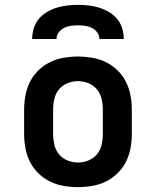

<svg xmlns="http://www.w3.org/2000/svg" viewBox="-20 -760 640 788"><path d="M300 8Q271 8 241.5 3Q212 -2 185.5 -15Q159 -28 137.5 -49Q116 -70 103 -96Q90 -122 84.5 -151.5Q79 -181 79 -210V-310Q79 -339 84.5 -368.5Q90 -398 103 -424Q116 -450 137.5 -471Q159 -492 185.5 -505Q212 -518 241.5 -523Q271 -528 300 -528Q329 -528 358.5 -523Q388 -518 414.5 -505Q441 -492 462.5 -471Q484 -450 497 -424Q510 -398 515.5 -368.5Q521 -339 521 -310V-210Q521 -181 515.5 -151.5Q510 -122 497 -96Q484 -70 462.5 -49Q441 -28 414.5 -15Q388 -2 358.5 3Q329 8 300 8ZM300 -93Q322 -93 343 -101.5Q364 -110 378 -127Q392 -144 397 -166Q402 -188 402 -210V-310Q402 -332 397 -354Q392 -376 378 -393Q364 -410 343 -418.5Q322 -427 300 -427Q278 -427 257 -418.5Q236 -410 222 -393Q208 -376 203 -354Q198 -332 198 -310V-210Q198 -188 203 -166Q208 -144 222 -127Q236 -110 257 -101.5Q278 -93 300 -93ZM112 -600Q112 -622 118.5 -643.5Q125 -665 139 -682Q153 -699 172.5 -710.5Q192 -722 213 -728.5Q234 -735 256 -737.5Q278 -740 300 -740Q322 -740 344 -737.5Q366 -735 387 -728.5Q408 -722 427.5 -710.5Q447 -699 461 -682Q475 -665 481.5 -643.5Q488 -622 488 -600H388Q388 -615 379 -627Q370 -639 357 -645.5Q344 -652 329.5 -654Q315 -656 300 -656Q285 -656 270.5 -654Q256 -652 243 -645.5Q230 -639 221 -627Q212 -615 212 -600Z"/></svg>

Font: Iosevka HT Extended
Style: Bold
Weight: 700
Width: 7
Monospace: yes
Designer: Belleve Invis
Foundry: Belleve Invis
Version: Version 32.3.0; ttfautohint (v1.8.4)